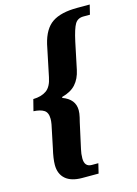

<svg xmlns="http://www.w3.org/2000/svg" viewBox="-131 -830 733 1026"><g transform="rotate(-15 235.5 -317.5)"><path d="M69 20Q69 -14 82 -69L108 -194Q111 -211 111 -224Q111 -259 91 -272Q71 -285 33 -287L49 -350Q94 -351 122 -370.5Q150 -390 160 -441L196 -614Q215 -695 263 -727.5Q311 -760 401 -760H471L458 -707H422Q390 -707 375 -682Q360 -657 345 -588L314 -440Q304 -393 277.5 -363.5Q251 -334 201 -321L200 -316Q268 -291 268 -230Q268 -213 263 -191.5Q258 -170 257 -167L226 -26Q220 -1 220 24Q220 71 260 71H296L283 125H193Q132 125 100.5 97.5Q69 70 69 20Z"/></g></svg>

Font: Noto Serif CondExtraBold
Style: Italic
Weight: 800
Width: 3
Italic angle: -12°
Designer: Monotype Design Team
Foundry: Monotype Imaging Inc.
Version: Version 1.001